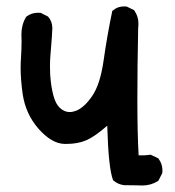

<svg xmlns="http://www.w3.org/2000/svg" viewBox="-20 -445 540 591"><path d="M46.4 -319.3 45.9 -338.9Q45.9 -368.2 59.6 -391.6L60.5 -393.1L61.5 -394Q77.1 -405.8 97.7 -405.8Q100.6 -405.8 105.5 -405.3L127.9 -394Q141.1 -378.9 141.1 -358.4Q141.1 -344.7 135.7 -280.8Q133.8 -259.3 133.8 -242.4Q133.8 -225.6 134.5 -214.8Q135.3 -204.1 136.2 -196Q137.2 -188 138.2 -180.2Q144 -145 152.8 -128.4Q160.6 -114.3 171.6 -107.2Q182.6 -100.1 194.3 -100.1Q203.6 -100.1 213.9 -104Q239.3 -113.8 263.7 -149.4Q288.6 -185.5 299.1 -260Q309.6 -334.5 325.7 -411.6L328.1 -413.1Q341.8 -425.3 362.3 -425.3Q365.2 -425.3 370.1 -424.8L393.1 -413.6L394 -411.6Q406.2 -394.5 406.2 -371.1Q406.2 -364.7 405.3 -357.9Q402.8 -239.3 402.8 -137.2Q402.8 -35.2 406.7 33.2H424.3L443.8 31.2L467.3 42.5L468.3 43.9Q480 59.6 480 80.1Q480 83 479.5 87.9L467.8 110.8L466.3 112.3Q444.3 126 417.5 126Q415.5 126 401.6 125.5Q387.7 125 362.3 125H361.8Q343.3 122.6 330.1 111.3L328.6 110.4L327.6 108.4Q320.8 90.3 316.4 49.3Q312 8.3 310.1 -58.1Q271 -23.9 244.9 -12.9Q218.8 -2 184.1 -2Q181.2 -2 178.7 -2Q139.2 -2.9 99.1 -48.1Q59.1 -93.3 49.8 -155.3Q43.5 -200.2 43.5 -237.3Q43.5 -250 44.9 -272.5Q46.4 -294.9 46.4 -319.3Z"/></svg>

Font: Bakudai
Style: Bold
Weight: 700
Version: Version 1.48